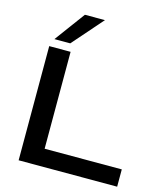

<svg xmlns="http://www.w3.org/2000/svg" viewBox="-133 -1035 984 1137"><g transform="rotate(15 359.0 -467.0)"><path d="M89 0V-700H220V-106H693V0ZM108 -748 245 -934H368L205 -748Z"/></g></svg>

Font: Georama Extended Medium
Style: Regular
Weight: 500
Width: 7
Designer: Jean-Baptiste Levee
Foundry: Production Type
Version: Version 1.000